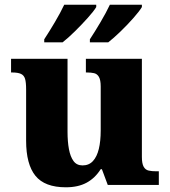

<svg xmlns="http://www.w3.org/2000/svg" viewBox="-20 -786 721 816"><path d="M260 10Q170 10 130.5 -39Q91 -88 91 -188V-406Q91 -436 86.5 -451Q82 -466 69 -472Q56 -478 31 -478H27V-536H267V-226Q267 -184 273 -152Q279 -120 292.5 -101.5Q306 -83 331 -83Q358 -83 375 -101.5Q392 -120 400 -153Q408 -186 408 -232V-418Q408 -446 400.5 -459Q393 -472 380 -475Q367 -478 349 -478H345V-536H583V-119Q583 -91 590.5 -77.5Q598 -64 612 -61Q626 -58 644 -58H655V0H438L413 -67H408Q384 -29 348 -9.5Q312 10 260 10ZM362 -619Q383 -651 407 -691.5Q431 -732 447 -766H583V-756Q573 -739 547.5 -710Q522 -681 492.5 -652.5Q463 -624 440 -606H362ZM168 -619Q189 -651 213 -691.5Q237 -732 253 -766H389V-756Q379 -739 353 -710Q327 -681 298 -652.5Q269 -624 246 -606H168Z"/></svg>

Font: Noto Rashi Hebrew ExtraBold
Style: Regular
Weight: 800
Version: Version 1.006